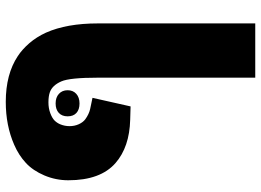

<svg xmlns="http://www.w3.org/2000/svg" viewBox="-142 -540 922 679"><g transform="rotate(-90 319.5 -201.0)"><path d="M21 -420.9Q21 -465.3 38.1 -505.6Q55.2 -545.9 82.3 -571Q109.4 -596.2 146.5 -612.3Q214.4 -642.1 298.3 -642.1Q396 -642.1 460 -599.6Q483.9 -584 505.9 -558.6Q527.8 -533.2 543 -500Q575.7 -426.8 575.7 -316.4V240.2H383.8V-316.4Q383.8 -416 370.6 -445.8Q356.4 -478 332 -486.3Q317.9 -491.2 296.6 -491.2Q275.4 -491.2 258.1 -484.6Q240.7 -478 232.4 -469.7Q224.1 -461.4 219.2 -450.2Q212.4 -434.1 212.4 -416.5Q212.4 -398.9 219.2 -383.8Q226.1 -368.7 236.8 -360.8Q254.4 -348.1 272.5 -343.8L312.5 -335.4L282.2 -200.7L234.9 -202.1Q138.7 -204.6 82 -253.9Q21 -307.1 21 -420.9ZM247.1 -423.3Q247.1 -443.4 259.3 -454.6Q271.5 -465.8 292.7 -465.8Q314 -465.8 326.7 -454.1Q339.4 -442.4 339.4 -423.3Q339.4 -404.3 326.7 -392.8Q314 -381.3 292.5 -381.3Q271 -381.3 259 -392.3Q247.1 -403.3 247.1 -423.3Z"/></g></svg>

Font: Open Sans Hebrew Extra Bold
Style: Regular
Weight: 800
Foundry: Ascender Corporation, Yanek Iontef
Version: Version 2.001;PS 002.001;hotconv 1.0.70;makeotf.lib2.5.58329